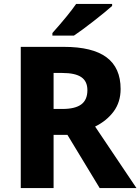

<svg xmlns="http://www.w3.org/2000/svg" viewBox="-20 -951 710 971"><path d="M590 -501Q590 -435 555 -387.5Q520 -340 461 -311L670 0H484L321 -269H251V0H85V-714H303Q448 -714 519 -661Q590 -608 590 -501ZM251 -582V-400H296Q360 -400 391 -423Q422 -446 422 -495Q422 -540 391 -561Q360 -582 295 -582ZM547 -921Q516 -893 454.5 -845Q393 -797 354 -771H245V-784Q327 -876 365 -931H547Z"/></svg>

Font: Noto Sans UI ExtraBold
Style: Regular
Weight: 800
Designer: Monotype Design Team
Foundry: Monotype Imaging Inc.
Version: Version 1.001